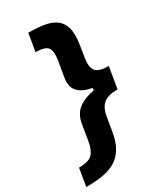

<svg xmlns="http://www.w3.org/2000/svg" viewBox="-269 -822 899 1061"><g transform="rotate(-30 181.0 -291.5)"><path d="M101.6 -741.1Q155.2 -741.1 198.9 -734.4Q242.5 -727.6 272 -707.4Q301.5 -687.1 313.2 -647.5Q324.9 -608 314.6 -542.3L302.2 -463.4Q293.3 -408.7 312.7 -384.2Q332 -359.7 393.5 -359.7H394.9L372.2 -223.4H370.7Q310 -223.4 281.4 -198.9Q252.8 -174.4 244.3 -119.7L231.5 -41.2Q221.2 24.5 196.7 64.1Q172.2 103.7 135.7 123.9Q99.1 144.2 52.7 150.9Q6.4 157.7 -47.2 157.7L-28.4 44.7Q34.8 44.7 57.9 20.1Q81 -4.6 89.5 -56.5L106.5 -160.2Q111.2 -187.5 125.4 -212Q139.6 -236.5 170.5 -255.3Q201.3 -274.1 255.3 -284.4L257.5 -298.7Q207 -308.9 182.5 -327.8Q158 -346.6 151.6 -371.3Q145.2 -396 149.9 -423.3L167.3 -527Q176.1 -578.8 160.9 -603.3Q145.6 -627.8 82.4 -627.8Z"/></g></svg>

Font: Inter UI
Style: Bold Italic
Weight: 700
Italic angle: 9.39999°
Designer: Rasmus Andersson
Foundry: rsms
Version: 3.2;8d6f07862